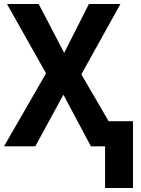

<svg xmlns="http://www.w3.org/2000/svg" viewBox="-20 -734 705 963"><path d="M507 209V0H436L298 -259L157 0H0L211 -366L15 -714H174L302 -469L426 -714H584L388 -361L525 -126H647V209Z"/></svg>

Font: Noto Sans SemiCondensed
Style: Bold
Weight: 700
Width: 4
Designer: Monotype Design Team
Foundry: Monotype Imaging Inc.
Version: Version 2.013; ttfautohint (v1.8.4.7-5d5b)